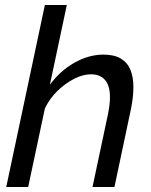

<svg xmlns="http://www.w3.org/2000/svg" viewBox="-20 -750 607 770"><path d="M160 -730H248L180 -410Q221 -466 278.5 -498.5Q336 -531 395 -531Q439 -531 465.5 -514.5Q492 -498 503.5 -469Q515 -440 515 -401Q515 -381 512.5 -358.5Q510 -336 505 -312L439 0H351L413 -292Q417 -312 419 -328.5Q421 -345 421 -360Q421 -406 401.5 -429Q382 -452 344 -452Q313 -452 277.5 -434Q242 -416 210.5 -385.5Q179 -355 160 -315L93 0H5Z"/></svg>

Font: Raleway Thin Medium
Style: Italic
Weight: 500
Italic angle: -12°
Version: Version 4.026